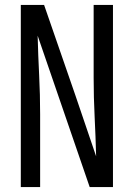

<svg xmlns="http://www.w3.org/2000/svg" viewBox="-20 -755 540 775"><path d="M64 0V-735H158L284 -371L368 -124Q366 -204 362 -283Q358 -362 358 -441V-735H436V0H342L132 -611Q134 -531 138 -452Q142 -373 142 -294V0Z"/></svg>

Font: Iosevka
Style: Regular
Weight: 400
Monospace: yes
Designer: Belleve Invis
Foundry: Belleve Invis
Version: Version 33.2.3; ttfautohint (v1.8.4)